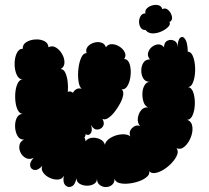

<svg xmlns="http://www.w3.org/2000/svg" viewBox="-20 -737 845 776"><path d="M739 -528Q751 -528 758 -513.5Q765 -499 767.5 -477.5Q770 -456 767.5 -435Q765 -414 758 -399.5Q751 -385 739 -385Q754 -384 761 -364Q768 -344 767.5 -318Q767 -292 759 -272.5Q751 -253 736 -253Q755 -246 757.5 -225Q760 -204 751 -181.5Q742 -159 726.5 -145Q711 -131 693 -138Q702 -127 696 -111.5Q690 -96 675.5 -80Q661 -64 643 -52.5Q625 -41 608.5 -38Q592 -35 583 -45Q586 -33 573.5 -22Q561 -11 540.5 -4Q520 3 498.5 5Q477 7 461.5 2.5Q446 -2 443 -15Q443 2 432.5 10.5Q422 19 408 19Q394 19 383 10.5Q372 2 372 -15Q372 0 359 7Q346 14 330 13.5Q314 13 301.5 5.5Q289 -2 289 -17Q284 10 269.5 16.5Q255 23 244 11.5Q233 0 238 -27Q232 -13 215.5 -11.5Q199 -10 181.5 -18Q164 -26 154.5 -39.5Q145 -53 151 -67Q134 -48 119.5 -50Q105 -52 102 -66.5Q99 -81 116 -99Q99 -91 85 -98Q71 -105 63.5 -119.5Q56 -134 58.5 -149.5Q61 -165 77 -173Q60 -172 51 -187.5Q42 -203 41 -223.5Q40 -244 47.5 -260Q55 -276 72 -277Q60 -277 52.5 -291Q45 -305 42.5 -326Q40 -347 42.5 -367.5Q45 -388 52.5 -402Q60 -416 72 -416Q56 -416 47.5 -435Q39 -454 39 -478.5Q39 -503 47.5 -521.5Q56 -540 72 -540Q71 -557 86 -566.5Q101 -576 122 -577.5Q143 -579 159 -571Q175 -563 176 -546Q191 -554 206 -545Q221 -536 231 -518.5Q241 -501 240.5 -483.5Q240 -466 225 -458Q237 -458 244 -443Q251 -428 253.5 -406.5Q256 -385 254 -366Q265 -370 275 -362Q279 -371 288.5 -376.5Q298 -382 310 -378Q300 -387 297 -410.5Q294 -434 297 -460Q300 -486 308.5 -504.5Q317 -523 330 -522Q325 -537 334.5 -548.5Q344 -560 359.5 -564.5Q375 -569 389 -565Q403 -561 408 -546Q417 -559 432.5 -558.5Q448 -558 462.5 -549Q477 -540 484 -526Q491 -512 482 -499Q498 -497 504 -478Q510 -459 508 -434.5Q506 -410 496.5 -392Q487 -374 471 -376Q480 -370 478 -354.5Q476 -339 466 -320Q456 -301 443 -284.5Q430 -268 416.5 -259.5Q403 -251 394 -257Q404 -238 396 -226Q388 -214 373 -213.5Q358 -213 348 -232Q355 -208 346 -197.5Q337 -187 326 -195Q326 -187 321 -181Q327 -173 325 -165Q334 -178 351 -180Q368 -182 384 -174.5Q400 -167 404 -152Q407 -168 427 -180Q447 -192 470.5 -194Q494 -196 507 -186Q499 -204 513.5 -219Q528 -234 546 -228Q535 -240 537 -258.5Q539 -277 550 -291Q561 -305 579 -303Q566 -308 560.5 -324Q555 -340 555.5 -359Q556 -378 564 -392Q572 -406 586 -406Q568 -406 559.5 -419.5Q551 -433 551 -451.5Q551 -470 559.5 -483.5Q568 -497 586 -497Q575 -510 578.5 -523.5Q582 -537 593 -546.5Q604 -556 618 -557.5Q632 -559 643 -546Q643 -566 656.5 -572.5Q670 -579 684 -572.5Q698 -566 698 -546Q698 -575 708 -584Q718 -593 728 -579.5Q738 -566 739 -528ZM568 -616Q555 -615 548.5 -625.5Q542 -636 542 -649Q542 -662 548.5 -672.5Q555 -683 568 -683Q565 -695 574 -703.5Q583 -712 596.5 -715.5Q610 -719 621.5 -715.5Q633 -712 636 -700Q649 -707 660.5 -696Q672 -685 675 -669.5Q678 -654 665 -648Q670 -639 660 -628.5Q650 -618 632.5 -610Q615 -602 597 -602Q579 -602 568 -616Z"/></svg>

Font: Rubik Bubbles
Style: Regular
Weight: 400
Designer: Hubert and Fischer, NaN
Foundry: Hubert and Fischer, NaN
Version: Version 2.200